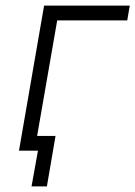

<svg xmlns="http://www.w3.org/2000/svg" viewBox="-20 -540 485 688"><path d="M48 0H116L93 128H148L179 -53H113L185 -467H436L445 -520H138Z"/></svg>

Font: Fixel Display Light
Style: Italic
Weight: 300
Italic angle: -10°
Designer: AlfaBravo + MacPaw
Foundry: Kyrylo Tkachov, Marchela Mozhyna, Serhii Makarenko, Maria Weinstein, Zakhar Kryvoshyya
Version: Version 1.210;Glyphs 3.2 (3217)